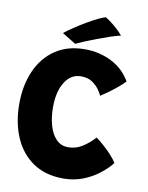

<svg xmlns="http://www.w3.org/2000/svg" viewBox="-92 -908 753 980"><g transform="rotate(10 284.0 -418.0)"><path d="M548.5 -117Q523.5 -85.5 487 -57.5Q450.5 -29.5 404.5 -11.8Q358.5 6 304.5 6Q211.5 6 147.5 -37.5Q83.5 -81 50.5 -157.2Q17.5 -233.5 17.5 -331.5Q17.5 -427 50.5 -502Q83.5 -577 146.5 -620Q209.5 -663 300.5 -663Q374.5 -663 437.8 -631.5Q501 -600 537 -538Q523.5 -523 501.5 -504.8Q479.5 -486.5 456.5 -469.8Q433.5 -453 417 -442.5Q414 -449.5 401.5 -469.2Q389 -489 365 -506.2Q341 -523.5 304 -523.5Q252 -523.5 221 -474Q190 -424.5 190 -343.5Q190 -292 202.2 -249.2Q214.5 -206.5 239.2 -181Q264 -155.5 301.5 -155.5Q342 -155.5 376 -177.8Q410 -200 436.5 -229.5Q454 -217 476.2 -197.2Q498.5 -177.5 518 -156.2Q537.5 -135 548.5 -117ZM377 -842Q399 -828.5 418.8 -812Q438.5 -795.5 451.8 -782Q465 -768.5 468.5 -763.5Q447 -759 415.5 -748.5Q384 -738 350.2 -725.2Q316.5 -712.5 288.2 -700.8Q260 -689 245 -681.5L174.5 -725Q193 -740 221.8 -759.2Q250.5 -778.5 281.5 -796.8Q312.5 -815 338.5 -827.5Q364.5 -840 377 -842Z"/></g></svg>

Font: Grandstander
Style: Bold
Weight: 700
Designer: Tyler Finck
Foundry: Etcetera Type Co
Version: Version 1.200; ttfautohint (v1.8.3)